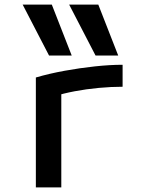

<svg xmlns="http://www.w3.org/2000/svg" viewBox="-20 -810 640 830"><path d="M192 -570 78 -790H204L290 -570ZM393 -570 279 -790H405L491 -570ZM135 -475Q193 -492 259 -504Q325 -516 390 -523Q455 -530 510 -530V-435Q461 -435 407 -430Q353 -425 303 -415.5Q253 -406 212 -393L245 -444V0H135Z"/></svg>

Font: M PLUS Code Latin Expanded Medium
Style: Regular
Weight: 500
Width: 7
Designer: Coji Morishita
Foundry: UNDERFOREST DESIGN
Version: Version 1.002; ttfautohint (v1.8.3)